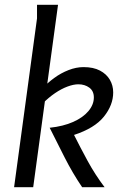

<svg xmlns="http://www.w3.org/2000/svg" viewBox="-20 -784 522 804"><path d="M330 -503Q371 -503 398.5 -488.5Q426 -474 440 -450Q454 -426 454 -397Q454 -344 415 -295.5Q376 -247 290 -219Q316 -167 347 -110Q378 -53 418 0H324Q284 -59 250.5 -125Q217 -191 188 -249Q245 -255 286.5 -273.5Q328 -292 350.5 -319Q373 -346 373 -376Q373 -403 354 -417Q335 -431 308 -431Q288 -431 262.5 -421.5Q237 -412 210.5 -394Q184 -376 158 -350V-414Q179 -437 207 -457.5Q235 -478 267 -490.5Q299 -503 330 -503ZM223 -764 119 0H39L135 -707V-764Z"/></svg>

Font: Rosario
Style: Italic
Weight: 400
Italic angle: -8.05°
Designer: Hector Gatti
Foundry: Omnibus Type
Version: Version 1.201